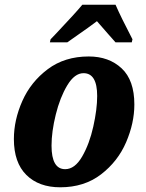

<svg xmlns="http://www.w3.org/2000/svg" viewBox="-20 -786 621 816"><path d="M39 -195Q39 -276 75 -357Q111 -438 183 -492Q255 -546 357 -546Q443 -546 497 -495.5Q551 -445 551 -342Q551 -263 516 -181.5Q481 -100 409.5 -45Q338 10 236 10Q145 10 92 -42.5Q39 -95 39 -195ZM393 -378Q393 -475 335 -475Q297 -475 266 -423.5Q235 -372 217 -299Q199 -226 199 -167Q199 -67 257 -67Q298 -67 329 -120.5Q360 -174 376.5 -248Q393 -322 393 -378ZM195 -619 218 -643Q303 -733 330 -766H471Q494 -713 543 -619L540 -606H471L440 -641L392 -696L354 -668Q274 -611 266 -606H192Z"/></svg>

Font: Noto Serif NarrowExtraBold
Style: Italic
Weight: 800
Width: 4
Italic angle: -12°
Designer: Monotype Design Team
Foundry: Monotype Imaging Inc.
Version: Version 1.001